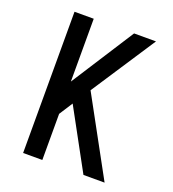

<svg xmlns="http://www.w3.org/2000/svg" viewBox="-134 -837 844 939"><g transform="rotate(20 288.0 -367.5)"><path d="M93 0H193V-240L238 -310L407 0H517L298 -401L517 -735H403L193 -408V-735H93Z"/></g></svg>

Font: Iosevka Sparkle Medium
Style: Regular
Weight: 500
Designer: Belleve Invis
Foundry: Belleve Invis
Version: Version 4.5.0; ttfautohint (v1.8.3)